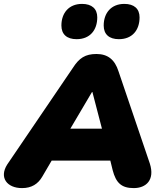

<svg xmlns="http://www.w3.org/2000/svg" viewBox="-38 -955 831 985"><path d="M75 10C124 10 157 -11 179 -49L227 -131H528L540 -82C557 -17 585 10 648 10C712 10 757 -32 731 -115L570 -589C551 -649 515 -678 457 -678C399 -678 368 -657 336 -607L-1 -111C-44 -43 -1 10 75 10ZM434 -483H436L485 -295H323ZM572 -754C641 -754 678 -801 678 -866C678 -910 650 -935 600 -935C532 -935 494 -888 494 -824C494 -779 522 -754 572 -754ZM355 -754C424 -754 461 -801 461 -866C461 -910 433 -935 383 -935C315 -935 277 -888 277 -824C277 -779 305 -754 355 -754Z"/></svg>

Font: SN Pro Black
Style: Italic
Weight: 900
Italic angle: -9°
Designer: Tobias Whetton
Foundry: Supernotes
Version: Version 1.001;Glyphs 3.2 (3249)